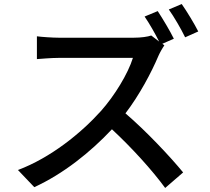

<svg xmlns="http://www.w3.org/2000/svg" viewBox="-20 -877 1040 952"><path d="M785 -660 842 -685C824 -722 787 -784 762 -822L697 -795C721 -760 749 -711 769 -671L730 -701C713 -695 680 -690 643 -690H272C241 -690 183 -694 163 -697V-584C179 -585 233 -590 272 -590H639C615 -512 548 -402 480 -326C381 -216 231 -95 69 -34L150 51C294 -15 428 -122 535 -236C633 -145 734 -34 799 55L888 -22C826 -98 705 -227 602 -315C671 -405 731 -518 766 -601C773 -617 788 -643 795 -652ZM817 -830C844 -792 877 -735 898 -692L963 -721C945 -757 907 -820 881 -857Z"/></svg>

Font: Source Han Sans KR Medium
Style: Regular
Weight: 500
Designer: Ryoko NISHIZUKA (kana & ideographs); Paul D. Hunt (Latin, Greek & Cyrillic); Wenlong ZHANG (bopomofo); Sandoll Communica
Foundry: Adobe Systems Incorporated
Version: Version 1.001;PS 1.001;hotconv 1.0.78;makeotf.lib2.5.61930